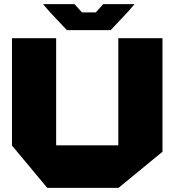

<svg xmlns="http://www.w3.org/2000/svg" viewBox="-20 -910 837 930"><path d="M209 0 38 -205V-725H252V-206H553V-725H767V-175L554 0ZM304 -764 223 -850 190 -888V-890H341L377 -850H444L480 -890H631V-889L597 -850L516 -764Z"/></svg>

Font: Foldit Thin ExtraBold
Style: Regular
Weight: 800
Version: Version 1.003